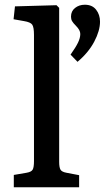

<svg xmlns="http://www.w3.org/2000/svg" viewBox="-20 -788 443 808"><path d="M306.2 -527.8 276.9 -558.1Q298.8 -588.9 308.3 -608.6Q317.9 -628.4 317.9 -645Q317.9 -661.1 299.8 -679.2Q288.1 -690.9 283.4 -699Q278.8 -707 278.8 -717.8Q278.8 -741.2 295.9 -754.6Q313 -768.1 336.9 -768.1Q368.2 -768.1 384.5 -747.1Q400.9 -726.1 400.9 -696.8Q400.9 -658.7 376.5 -612.5Q352.1 -566.4 306.2 -527.8ZM38.1 0V-51.8L91.8 -61Q112.3 -64.5 117.7 -74.5Q123 -84.5 123 -109.9V-641.1Q123 -673.3 115.7 -684.1Q108.4 -694.8 81.1 -699.2L37.1 -707L43 -761.2L217.8 -766.1L229 -754.9V-106.9Q229 -83.5 234.6 -74Q240.2 -64.5 259.8 -61L313 -50.8V0Z"/></svg>

Font: Literata Book Medium
Style: Regular
Weight: 500
Designer: Latin by Veronika Burian and Jose Scaglione. Greek by Irene Vlachou. Cyrillic by Vera Evstafieva
Foundry: TypeTogether
Version: Version 2.003;PS 002.003;hotconv 1.0.88;makeotf.lib2.5.64775